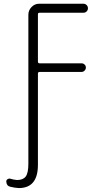

<svg xmlns="http://www.w3.org/2000/svg" viewBox="-20 -750 540 1001"><path d="M33.2 223.6Q13.7 218.8 12.7 196.3Q12.7 188.5 19.5 184.1Q26.4 179.7 33.2 181.6Q51.8 187.5 69.3 188.5Q100.6 188.5 114.3 169.9Q127.9 151.4 127.9 103.5V-672.9Q127.9 -696.3 144.5 -713.4Q161.1 -730.5 183.6 -730.5H415Q424.8 -730.5 431.6 -723.6Q438.5 -716.8 438.5 -707Q438.5 -697.3 431.6 -690.4Q424.8 -683.6 415 -683.6H186.5Q177.7 -683.6 177.7 -675.8V-428.7Q177.7 -419.9 186.5 -419.9H405.3Q414.1 -419.9 420.9 -413.6Q427.7 -407.2 427.7 -397.9Q427.7 -388.7 420.9 -381.8Q414.1 -375 405.3 -375H186.5Q177.7 -375 177.7 -366.2V109.4Q177.7 230.5 78.1 230.5Q57.6 229.5 33.2 223.6Z"/></svg>

Font: Rounded-X Mgen+ 1m light
Style: Regular
Weight: 200
Designer: [Source Han Sans]
Ryoko NISHIZUKA  (kana & ideographs); Paul D. Hunt (Latin, Greek & Cyrillic); Wenlong ZHANG  (bopomofo
Version: Version 1.059.20150602